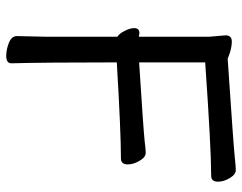

<svg xmlns="http://www.w3.org/2000/svg" viewBox="-100 -658 773 613"><g transform="rotate(90 286.5 -351.5)"><path d="M158.2 15.1Q138.2 15.1 116.7 6.6Q95.2 -2 95.2 -19L97.2 -107.9V-339.8Q86.9 -346.2 78.4 -363.5Q69.8 -380.9 69.8 -393.1Q69.8 -410.2 85.9 -410.2L97.2 -408.2V-633.8L92.8 -685.1Q92.8 -705.1 112.8 -705.1Q127.9 -705.1 147.9 -699.2L168 -691.9Q450.2 -710.9 484.9 -714.8Q511.2 -717.8 522.9 -717.8Q537.1 -717.8 548.6 -698.5Q560.1 -679.2 560.1 -661.1Q560.1 -639.2 541 -639.2Q453.1 -639.2 179.2 -620.1V-409.2Q394 -422.9 430.2 -426.8Q456.1 -430.2 467.8 -430.2Q481.9 -430.2 493.4 -410.6Q504.9 -391.1 504.9 -373Q504.9 -351.1 485.8 -351.1Q400.9 -351.1 179.2 -337.9Q179.2 -106.9 182.1 -1Q182.1 15.1 158.2 15.1Z"/></g></svg>

Font: LXGW WenKai Screen
Style: Regular
Weight: 400
Designer: LXGW / Fontworks Inc.
Foundry: LXGW / Fontworks Inc.
Version: Version 1.510;January 18,2025